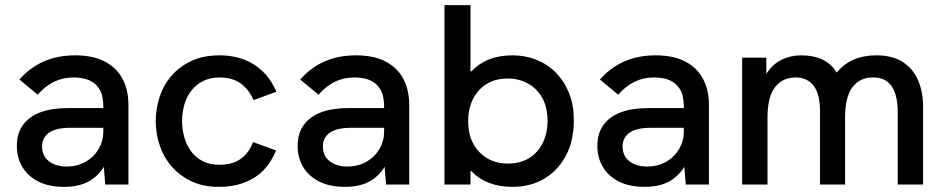

<svg xmlns="http://www.w3.org/2000/svg" viewBox="-20 -717 3669 746"><path d="M229.5 9Q169.5 9 128.5 -12Q87.5 -33 66.5 -69Q45.5 -105 45.5 -149.5Q45.5 -199.5 69.8 -232.2Q94 -265 137.8 -281Q181.5 -297 240.5 -297H381.5Q381.5 -327.5 376 -348.5Q370.5 -369.5 353 -387.5Q324.5 -416 265 -416Q184 -416 126.5 -349L55.5 -408Q138 -502 271.5 -502Q342 -502 388 -477.5Q434 -453 456.5 -409.8Q479 -366.5 479 -309.5V0H389L383.5 -68.5Q359 -30 321.8 -10.5Q284.5 9 229.5 9ZM238 -70Q281 -70 313.2 -88.8Q345.5 -107.5 363.5 -138.5Q381.5 -169.5 381.5 -206V-220.5H254Q197 -220.5 170.2 -201.2Q143.5 -182 143.5 -148Q143.5 -110.5 170.5 -90.2Q197.5 -70 238 -70Z M833.5 9H829Q772 9 727.5 -11Q681 -32 649.5 -67.5Q617.5 -103 601.5 -149.5Q585 -196.5 585 -246.5Q585 -294 600 -340Q615 -386 646 -422Q676.5 -458 723.5 -480Q770 -502 833 -502Q870 -502 903.5 -493.5Q936.5 -485 965 -467.5Q993 -450 1016 -423.5Q1038.5 -396.5 1054 -360.5L965 -328Q948 -368.5 915.5 -392.5Q883.5 -416 833 -416Q796.5 -416 769 -402Q741.5 -388 723.5 -365Q705.5 -342 696.5 -311Q687.5 -280.5 687.5 -246.5Q687.5 -214.5 696 -184Q704.5 -153 722.5 -129Q740 -105 767.5 -91Q794 -77 830 -77H833.5Q885.5 -77 917 -101Q948.5 -124.5 963 -165L1052.5 -132.5Q1022.5 -59 966 -25.5Q908 9 833.5 9Z M1320.5 9Q1260.5 9 1219.5 -12Q1178.5 -33 1157.5 -69Q1136.5 -105 1136.5 -149.5Q1136.5 -199.5 1160.8 -232.2Q1185 -265 1228.8 -281Q1272.5 -297 1331.5 -297H1472.5Q1472.5 -327.5 1467 -348.5Q1461.5 -369.5 1444 -387.5Q1415.5 -416 1356 -416Q1275 -416 1217.5 -349L1146.5 -408Q1229 -502 1362.5 -502Q1433 -502 1479 -477.5Q1525 -453 1547.5 -409.8Q1570 -366.5 1570 -309.5V0H1480L1474.5 -68.5Q1450 -30 1412.8 -10.5Q1375.5 9 1320.5 9ZM1329 -70Q1372 -70 1404.2 -88.8Q1436.5 -107.5 1454.5 -138.5Q1472.5 -169.5 1472.5 -206V-220.5H1345Q1288 -220.5 1261.2 -201.2Q1234.5 -182 1234.5 -148Q1234.5 -110.5 1261.5 -90.2Q1288.5 -70 1329 -70Z M1971 9Q1870 9 1811.5 -52H1808V0H1707V-697H1808V-439.5H1811.5Q1870 -502 1971 -502Q2020.5 -502 2064 -485Q2107.5 -467.5 2140 -434.5Q2172.5 -401.5 2191.5 -354Q2209.5 -308 2209.5 -251.5V-247Q2209.5 -212 2202.5 -179Q2196 -146 2181.5 -117.5Q2167.5 -89 2146.5 -65.5Q2125.5 -41.5 2097.5 -24.5Q2043 9 1971 9ZM1953 -81.5Q2002.5 -81.5 2037 -103.5Q2071.5 -125.5 2089.5 -163Q2107.5 -200.5 2107.5 -247Q2107.5 -300 2086.8 -336.8Q2066 -373.5 2030.8 -392.8Q1995.5 -412 1953 -412Q1904.5 -412 1870 -390.2Q1835.5 -368.5 1817.2 -331Q1799 -293.5 1799 -247Q1799 -171 1842.5 -126.2Q1886 -81.5 1953 -81.5Z M2485 9Q2425 9 2384 -12Q2343 -33 2322 -69Q2301 -105 2301 -149.5Q2301 -199.5 2325.2 -232.2Q2349.5 -265 2393.2 -281Q2437 -297 2496 -297H2637Q2637 -327.5 2631.5 -348.5Q2626 -369.5 2608.5 -387.5Q2580 -416 2520.5 -416Q2439.5 -416 2382 -349L2311 -408Q2393.5 -502 2527 -502Q2597.5 -502 2643.5 -477.5Q2689.5 -453 2712 -409.8Q2734.5 -366.5 2734.5 -309.5V0H2644.5L2639 -68.5Q2614.5 -30 2577.2 -10.5Q2540 9 2485 9ZM2493.5 -70Q2536.5 -70 2568.8 -88.8Q2601 -107.5 2619 -138.5Q2637 -169.5 2637 -206V-220.5H2509.5Q2452.5 -220.5 2425.8 -201.2Q2399 -182 2399 -148Q2399 -110.5 2426 -90.2Q2453 -70 2493.5 -70Z M3566.5 0H3468V-280.5Q3468 -418 3370.5 -416Q3321 -416 3292.2 -378.2Q3263.5 -340.5 3263.5 -259.5V0H3166V-285.5Q3166 -352 3141.2 -384Q3116.5 -416 3071.5 -416Q3020 -416 2991 -378Q2962 -340 2962 -259.5V0H2863.5V-493H2957.5V-430Q2982.5 -468.5 3017.5 -485.2Q3052.5 -502 3093 -502Q3190 -502 3231 -435Q3286 -502 3384.5 -502Q3449 -502 3489 -475.2Q3529 -448.5 3547.8 -403.8Q3566.5 -359 3566.5 -304Z"/></svg>

Font: Acari Sans Neue SemiBold
Style: Regular
Weight: 600
Designer: Alfredo Marco Pradil (font), Cristiano Sobral (main changes)
Foundry: Hanken Design Co. (font), Cristiano Sobral (main changes)
Version: Version 2.459;March 19, 2022;FontCreator 14.0.0.2808 64-bit;